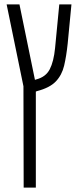

<svg xmlns="http://www.w3.org/2000/svg" viewBox="-20 -608 358 868"><path d="M87 240 86 -218 10 -588H68L138 -247L144 -249Q187 -260 205 -295Q223 -330 229 -391L248 -588H303L286 -411Q280 -354 270 -311.5Q260 -269 232.5 -240Q205 -211 147 -196L142 -194V240Z"/></svg>

Font: Noto Sans Hebrew ExtraCondensed Light
Style: Regular
Weight: 300
Width: 2
Designer: Monotype Design Team
Foundry: Monotype Imaging Inc.
Version: Version 2.004; ttfautohint (v1.8.4.7-5d5b)